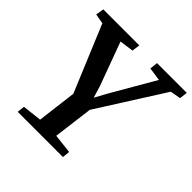

<svg xmlns="http://www.w3.org/2000/svg" viewBox="-189 -908 1073 1073"><g transform="rotate(45 347.0 -371.5)"><path d="M100.5 0 105.5 -44.5 220 -57.5 249 -291 85 -684.5 26 -695 34 -743H318.5L312 -695.5L229 -684L324 -425.5L345 -356L382.5 -425L532.5 -684L453.5 -695.5L458.5 -743H693.5L688 -695.5L626 -684.5L377.5 -292.5L347.5 -57.5L462.5 -44.5L458 0Z"/></g></svg>

Font: Merriweather SemiBold
Style: Italic
Weight: 600
Italic angle: -7.8°
Version: Version 2.101